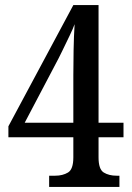

<svg xmlns="http://www.w3.org/2000/svg" viewBox="-20 -734 520 754"><path d="M173 0V-44H197Q226 -44 247 -56.5Q268 -69 268 -116V-195H13V-238L268 -714H367V-252H465V-195H367V-116Q367 -69 387.5 -56.5Q408 -44 438 -44H449V0ZM77 -252H268V-438Q268 -482 269 -537Q270 -592 273 -639Q267 -622 253 -593Q239 -564 224 -533Q209 -502 198 -482Z"/></svg>

Font: Noto Serif Armenian Condensed Medium
Style: Regular
Weight: 500
Width: 3
Designer: Monotype Design Team
Foundry: Monotype Imaging Inc.
Version: Version 2.008; ttfautohint (v1.8.4.7-5d5b)